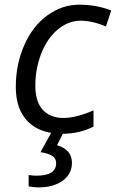

<svg xmlns="http://www.w3.org/2000/svg" viewBox="-20 -565 498 825"><path d="M252 -58.1Q307.1 -58.1 381.8 -90.8V-21Q322.3 9.3 250 9.8L225.1 59.1Q289.1 77.6 289.1 134.8Q289.1 182.6 249.5 211.4Q210 240.2 145 240.2Q125 240.2 103 235.8V187Q121.6 189.9 136.2 189.9Q221.2 189.9 221.2 136.2Q221.2 114.3 202.1 103.5Q183.1 92.8 153.8 88.9L199.7 5.9Q138.2 -4.4 100.1 -42.5Q47.9 -94.7 47.9 -191.4Q47.9 -288.1 84 -370.1Q120.1 -453.1 183.6 -499Q247.1 -544.9 320.8 -544.9Q394 -544.9 458 -520L435.1 -451.2Q377 -476.1 325.2 -476.1Q273.4 -475.6 228.5 -438.5Q183.6 -401.4 157.2 -335Q131.8 -268.6 131.8 -197.8Q131.8 -127.4 164.1 -92.8Q196.3 -58.1 252 -58.1Z"/></svg>

Font: OpenSans-Italic
Style: Italic
Weight: 400
Italic angle: -12°
Foundry: Ascender Corporation
Version: Version 1.10